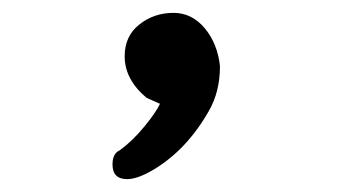

<svg xmlns="http://www.w3.org/2000/svg" viewBox="-20 -149 540 300"><path d="M178.7 130.9Q155.8 130.9 155.8 107.9Q155.8 90.8 167 85.9Q186.5 71.8 205.1 49.3Q223.6 26.9 230 13.2L209 3.9Q174.8 -24.9 174.8 -61Q174.8 -92.8 197.8 -110.8Q220.7 -128.9 251 -128.9Q279.8 -128.9 299.8 -105Q319.8 -81.1 323.7 -45.9Q323.7 -5.9 306.6 23.9Q272 85 219.7 116.2Q194.8 130.9 178.7 130.9Z"/></svg>

Font: LXGW WenKai Mono Screen
Style: Regular
Weight: 400
Monospace: yes
Designer: LXGW / Fontworks Inc.
Foundry: LXGW / Fontworks Inc.
Version: Version 1.330;April 28,2024